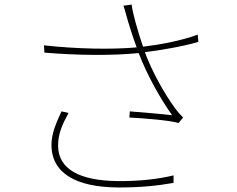

<svg xmlns="http://www.w3.org/2000/svg" viewBox="-20 -798 1040 843"><path d="M281 -302 250 -309C227 -259 206 -212 206 -162C206 -35 318 23 493 25C595 26 674 17 742 5V-28C673 -11 588 -2 494 -3C334 -5 235 -53 235 -159C235 -211 254 -253 281 -302ZM173 -599 175 -567C317 -555 470 -553 589 -565C625 -469 688 -358 736 -292C695 -297 613 -304 550 -309L548 -282C608 -279 724 -270 764 -258L784 -282C772 -294 760 -307 750 -321C700 -389 648 -483 616 -569C682 -577 779 -593 851 -614L848 -646C777 -619 677 -601 608 -593C586 -657 562 -741 558 -778L522 -773C529 -753 535 -728 541 -708C549 -681 561 -642 580 -590C471 -580 315 -583 173 -599Z"/></svg>

Font: Harano Aji Gothic KR ExtraLight
Style: Regular
Weight: 250
Foundry: Masamichi Hosoda
Version: HaranoAjiGothicKR-ExtraLight version 20220220;ttx 4.29.1